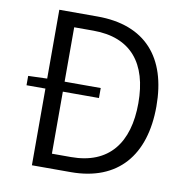

<svg xmlns="http://www.w3.org/2000/svg" viewBox="-81 -811 870 890"><g transform="rotate(10 353.5 -366.0)"><path d="M127 0H310C532 0 648 -139 648 -369C648 -599 532 -732 307 -732H127V-408L38 -405V-361H127ZM209 -69V-361H379V-408H209V-664H299C477 -664 563 -556 563 -369C563 -182 477 -69 299 -69Z"/></g></svg>

Font: Noto Sans HK DemiLight
Style: Regular
Weight: 350
Designer: Ryoko NISHIZUKA 西塚涼子 (kana, bopomofo & ideographs); Paul D. Hunt (Latin, Greek & Cyrillic); Sandoll Communications 산돌커뮤니
Foundry: Adobe
Version: Version 2.004;hotconv 1.0.118;makeotfexe 2.5.65603